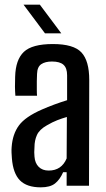

<svg xmlns="http://www.w3.org/2000/svg" viewBox="-20 -797 454 824"><path d="M155 7Q95 7 65.5 -23Q36 -53 31 -118Q30 -129 29.5 -142Q29 -155 30 -166Q34 -222 61.5 -259Q89 -296 160 -327Q185 -338 212 -348Q239 -358 268 -367V-474Q268 -505 252.5 -519Q237 -533 203 -533Q174 -533 157 -521.5Q140 -510 139 -480Q138 -468 138 -448.5Q138 -429 138 -411.5Q138 -394 139 -386H46Q43 -423 45 -468Q47 -541 82.5 -574.5Q118 -608 207 -608Q296 -608 329.5 -572Q363 -536 363 -454L362 0H266V-58H251Q237 -26 216 -9.5Q195 7 155 7ZM189 -65Q244 -65 266 -117L267 -295Q246 -289 225.5 -281Q205 -273 181 -259Q149 -241 138.5 -217.5Q128 -194 128 -166Q127 -152 127 -143.5Q127 -135 128 -125Q130 -97 146 -81Q162 -65 189 -65ZM81 -777H151L243 -654H173Z"/></svg>

Font: Big Shoulders Text SemiBold
Style: Regular
Weight: 600
Designer: Patric King
Foundry: XO Type Co
Version: Version 1.000; ttfautohint (v1.8.2)